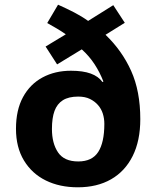

<svg xmlns="http://www.w3.org/2000/svg" viewBox="-20 -787 667 817"><path d="M227 -767Q263 -751 295 -734.5Q327 -718 355 -698L462 -765L511 -690L429 -639Q499 -572 538 -485.5Q577 -399 577 -280Q577 -188 544.5 -123Q512 -58 452.5 -24Q393 10 311 10Q234 10 175 -19Q116 -48 82 -104Q48 -160 48 -239Q48 -319 78 -374Q108 -429 161 -457.5Q214 -486 282 -486Q333 -486 366 -474Q399 -462 416 -438L420 -440Q405 -479 382.5 -513.5Q360 -548 328 -577L223 -513L174 -589L260 -641Q243 -653 222 -665.5Q201 -678 181 -689ZM313 -376Q272 -376 247.5 -360.5Q223 -345 212 -315Q201 -285 201 -238Q201 -177 227 -138.5Q253 -100 313 -100Q372 -100 398 -140.5Q424 -181 424 -260Q424 -283 417.5 -303.5Q411 -324 397 -340Q383 -356 362.5 -366Q342 -376 313 -376Z"/></svg>

Font: Noto Sans Syriac Eastern
Style: Bold
Weight: 700
Designer: Patrick Giasson and the Monotype Design Team
Foundry: Monotype Imaging Inc.
Version: Version 3.001